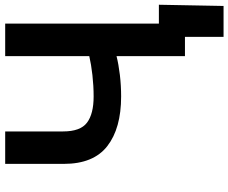

<svg xmlns="http://www.w3.org/2000/svg" viewBox="-94 -674 924 777"><g transform="rotate(-90 368.5 -286.0)"><path d="M93.3 -727.5H224.6V-493.2Q224.6 -423.3 260 -396.5Q295.4 -369.6 366.2 -369.6Q409.2 -369.6 452.6 -374.5Q496.1 -379.4 529.3 -387.2V-727.5H661.1V0H529.3V-276.9Q496.6 -268.6 453.4 -263.4Q410.2 -258.3 366.2 -258.3Q237.3 -258.3 165.3 -314.2Q93.3 -370.1 93.3 -490.2ZM607.4 156.2V0H566.9V-105.5H737.3L732.4 156.2Z"/></g></svg>

Font: Inter Semi Bold
Style: Regular
Weight: 600
Designer: Rasmus Andersson
Foundry: rsms
Version: Version 4.000;git-e0f93cc